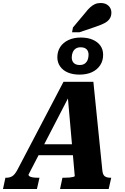

<svg xmlns="http://www.w3.org/2000/svg" viewBox="-72 -1259 832 1279"><path d="M181 -298H445L436 -225H154ZM378 -632 395 -631 118 -96Q117 -90 124 -85Q131 -80 145.5 -77.5Q160 -75 180 -75H191L174 0H-52L-36 -75H-30Q-7 -75 10 -85.5Q27 -96 44 -128L351 -714H550L610 -122Q613 -94 626.5 -84.5Q640 -75 664 -75H669L652 0H328L344 -75H357Q377 -75 392 -76.5Q407 -78 416 -80.5Q425 -83 426 -86ZM465 -944Q445 -944 432 -935Q419 -926 412.5 -910.5Q406 -895 406 -876Q406 -853 419.5 -839.5Q433 -826 459 -826Q480 -826 493 -835.5Q506 -845 512 -860.5Q518 -876 518 -894Q518 -918 504.5 -931Q491 -944 465 -944ZM458 -762Q413 -762 380 -776Q347 -790 328.5 -816.5Q310 -843 310 -877Q310 -917 329.5 -946.5Q349 -976 384.5 -992.5Q420 -1009 466 -1009Q512 -1009 545.5 -994.5Q579 -980 597 -954.5Q615 -929 615 -894Q615 -854 595 -824Q575 -794 540 -778Q505 -762 458 -762ZM497 -1175Q513 -1196 528.5 -1210Q544 -1224 560.5 -1231.5Q577 -1239 598 -1239Q632 -1239 651 -1220.5Q670 -1202 670 -1175Q670 -1151 658 -1133.5Q646 -1116 622.5 -1104Q599 -1092 563 -1080L457 -1044H408L414 -1076Z"/></svg>

Font: Roboto Serif
Style: Bold Italic
Weight: 700
Italic angle: -10°
Designer: Greg Gazdowicz
Foundry: Commercial Type
Version: Version 1.008